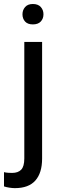

<svg xmlns="http://www.w3.org/2000/svg" viewBox="-52 -741 311 974"><path d="M161.6 -528.3V63Q161.6 136.2 127.4 174.8Q93.3 213.4 23.4 213.4Q10.7 213.4 -4.9 210.9Q-20.5 208.5 -31.7 204.6V132.3Q-22 134.8 -10.5 135.5Q1 136.2 9.3 136.2Q39.6 136.2 55.4 119.9Q71.3 103.5 71.3 63V-528.3ZM62 -668.5Q62 -689.9 75.4 -705.3Q88.9 -720.7 114.7 -720.7Q141.1 -720.7 154.8 -705.6Q168.5 -690.4 168.5 -668.5Q168.5 -646.5 154.8 -631.8Q141.1 -617.2 114.7 -617.2Q88.4 -617.2 75.2 -631.8Q62 -646.5 62 -668.5Z"/></svg>

Font: Dirooz
Style: Regular
Weight: 400
Foundry: DejaVu fonts team - Redesigned by Saber Rastikerdar
Version: Version 0.2.1